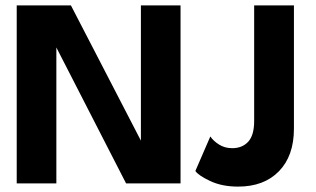

<svg xmlns="http://www.w3.org/2000/svg" viewBox="-20 -680 1171 712"><path d="M447.5 0 189 -504V0H42V-660H243L502.5 -158.5V-660H649.5V0ZM1070 -203Q1070 -102 1014.5 -45Q959 12 863 12Q803 12 759.2 -8.8Q715.5 -29.5 704.5 -46L760 -174Q771 -157.5 792.2 -144Q813.5 -130.5 841 -130.5Q878.5 -130.5 900.5 -154.5Q922.5 -178.5 922.5 -231V-660H1070Z"/></svg>

Font: League Spartan
Style: Bold
Weight: 700
Foundry: The League of Moveable Type
Version: Version 2.002